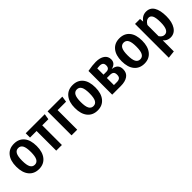

<svg xmlns="http://www.w3.org/2000/svg" viewBox="200 -1663 2998 2998"><g transform="rotate(-45 1699.5 -163.5)"><path d="M493 -265Q493 -135 432.5 -60Q372 15 266 15Q159 15 98.5 -58.5Q38 -132 38 -265Q38 -396 98.5 -470Q159 -544 266 -544Q373 -544 433 -472Q493 -400 493 -265ZM169 -265Q169 -167 193 -123.5Q217 -80 266 -80Q315 -80 339 -124Q363 -168 363 -265Q363 -363 339 -406Q315 -449 266 -449Q217 -449 193 -405.5Q169 -362 169 -265Z M933 -529 917 -434H782V0H657V-434H512V-529Z M1120 0H995V-529H1321L1306 -432H1120Z M1788 -265Q1788 -135 1727.5 -60Q1667 15 1561 15Q1454 15 1393.5 -58.5Q1333 -132 1333 -265Q1333 -396 1393.5 -470Q1454 -544 1561 -544Q1668 -544 1728 -472Q1788 -400 1788 -265ZM1464 -265Q1464 -167 1488 -123.5Q1512 -80 1561 -80Q1610 -80 1634 -124Q1658 -168 1658 -265Q1658 -363 1634 -406Q1610 -449 1561 -449Q1512 -449 1488 -405.5Q1464 -362 1464 -265Z M2171 -288Q2296 -275 2296 -160Q2296 -80 2239 -40Q2182 0 2084 0H1893V-524Q2002 -544 2073 -544Q2166 -544 2219.5 -506Q2273 -468 2273 -400Q2273 -312 2171 -288ZM2072 -459Q2054 -459 2018 -455V-317H2079Q2151 -317 2151 -389Q2151 -426 2131.5 -442.5Q2112 -459 2072 -459ZM2083 -87Q2124 -87 2146 -104.5Q2168 -122 2168 -167Q2168 -209 2147.5 -226Q2127 -243 2084 -243H2018V-87Z M2821 -265Q2821 -135 2760.5 -60Q2700 15 2594 15Q2487 15 2426.5 -58.5Q2366 -132 2366 -265Q2366 -396 2426.5 -470Q2487 -544 2594 -544Q2701 -544 2761 -472Q2821 -400 2821 -265ZM2497 -265Q2497 -167 2521 -123.5Q2545 -80 2594 -80Q2643 -80 2667 -124Q2691 -168 2691 -265Q2691 -363 2667 -406Q2643 -449 2594 -449Q2545 -449 2521 -405.5Q2497 -362 2497 -265Z M3183 -544Q3271 -544 3314.5 -471.5Q3358 -399 3358 -266Q3358 -138 3308 -61.5Q3258 15 3170 15Q3097 15 3051 -42V203L2926 217V-529H3036L3042 -465Q3098 -544 3183 -544ZM3135 -81Q3228 -81 3228 -265Q3228 -365 3207 -407Q3186 -449 3144 -449Q3090 -449 3051 -380V-134Q3085 -81 3135 -81Z"/></g></svg>

Font: Fira Sans Condensed Medium
Style: Regular
Weight: 500
Width: 3
Designer: Carrois Corporate & Edenspiekermann AG
Foundry: Carrois Corporate GbR & Edenspiekermann AG
Version: Version 4.203;PS 004.203;hotconv 1.0.88;makeotf.lib2.5.64775